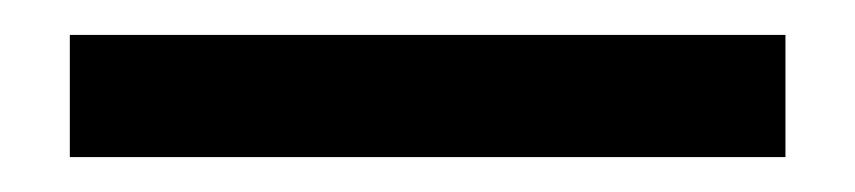

<svg xmlns="http://www.w3.org/2000/svg" viewBox="-20 20 490 110"><path d="M430 40V110H20V40Z"/></svg>

Font: Gemunu Libre ExtraLight
Style: Bold
Weight: 700
Version: Version 1.100